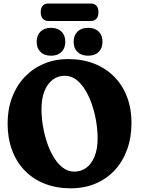

<svg xmlns="http://www.w3.org/2000/svg" viewBox="-20 -1039 783 1070"><path d="M359.8 -709.8Q440.3 -709.8 505.3 -684.1Q570.3 -658.4 616.7 -611.2Q663.2 -564 688 -498.8Q712.8 -433.6 712.8 -354.5Q712.8 -273.2 688.5 -206Q664.3 -138.9 619.4 -90.5Q574.6 -42.2 512.4 -15.9Q450.3 10.4 374.8 10.4Q294.6 10.4 229.6 -15Q164.6 -40.5 118.4 -88Q72.1 -135.5 47.3 -202.1Q22.4 -268.8 22.4 -351.2Q22.4 -429.9 47.1 -495.6Q71.7 -561.4 116.9 -609.2Q162.1 -657.1 223.8 -683.4Q285.6 -709.8 359.8 -709.8ZM524 -267.1Q524 -313.1 516 -361.9Q507.9 -410.6 492.5 -456.1Q477.1 -501.6 454.9 -537.9Q432.6 -574.1 404.2 -595.5Q375.8 -616.8 341.6 -616.8Q303 -616.8 273.6 -594.7Q244.3 -572.6 227.7 -531.1Q211.2 -489.6 211.2 -431.4Q211.2 -385.5 219.2 -336.9Q227.3 -288.3 242.7 -242.9Q258.1 -197.6 280.3 -161.4Q302.6 -125.2 331 -103.9Q359.5 -82.6 393.8 -82.6Q432.4 -82.6 461.7 -104.6Q490.9 -126.6 507.5 -168.1Q524 -209.5 524 -267.1ZM264.4 -728.6Q227.4 -728.6 205.9 -749.3Q184.4 -769.9 184.4 -806.1Q184.4 -842.3 205.9 -863.1Q227.4 -883.9 264.4 -883.9Q301.4 -883.9 322.6 -863.1Q343.9 -842.3 343.9 -806.1Q343.9 -770.3 322.6 -749.5Q301.4 -728.6 264.4 -728.6ZM470.5 -728.6Q433.8 -728.6 412.1 -749.3Q390.4 -769.9 390.4 -806.1Q390.4 -842.3 412.1 -863.1Q433.8 -883.9 470.5 -883.9Q508.7 -883.9 529.9 -863.1Q551.2 -842.3 551.2 -806.1Q551.2 -770.3 529.9 -749.5Q508.7 -728.6 470.5 -728.6ZM207 -970.5Q207 -994.7 218.4 -1007Q229.7 -1019.4 249 -1019.4H486.6Q506 -1019.4 517.3 -1007Q528.7 -994.7 528.7 -970.9Q528.7 -946.8 517.3 -934.4Q506 -922.1 486.6 -922.1H249Q229.7 -922.1 218.4 -934.6Q207 -947.2 207 -970.5Z"/></svg>

Font: Fraunces 144pt S100 Black
Style: Regular
Weight: 900
Version: Version 1.000